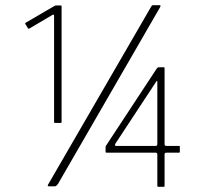

<svg xmlns="http://www.w3.org/2000/svg" viewBox="-20 -720 802 742"><path d="M193 -245Q189 -245 189 -248V-659Q189 -666 182 -662L94 -610Q89 -608 88 -611L78 -627Q76 -630 79 -632L187 -695Q191 -697 193 -698Q195 -699 198 -699H214Q218 -699 218 -695V-248Q218 -245 215 -245ZM592 2Q588 2 588 -2V-123Q588 -130 581 -130H391Q388 -130 388 -134V-150Q388 -154 389 -156Q390 -158 391 -159L585 -454Q587 -457 589 -458.5Q591 -460 592 -460H614Q616 -460 616 -456V-163Q616 -156 623 -156H672Q675 -156 675 -154V-134Q675 -130 672 -130H623Q616 -130 616 -123V-2Q616 2 614 2ZM430 -156H581Q588 -156 588 -163V-404Q588 -407 586.5 -407.5Q585 -408 584 -405L426 -165Q424 -161 424.5 -158.5Q425 -156 430 -156ZM170 0Q164 0 164.5 -2.5Q165 -5 166 -7L564 -694Q567 -699 568.5 -699.5Q570 -700 573 -700H595Q600 -700 600.5 -698Q601 -696 598 -691L204 -9Q201 -5 198 -2.5Q195 0 192 0Z"/></svg>

Font: Glory Thin ExtraLight
Style: Regular
Weight: 250
Version: Version 1.011